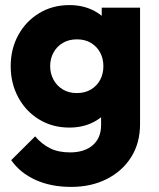

<svg xmlns="http://www.w3.org/2000/svg" viewBox="-20 -516 624 754"><path d="M259.5 218Q180 218 119.5 190.5Q59 163 24 113L118 19.5Q144 50 176.5 66.2Q209 82.5 255 82.5Q311.5 82.5 344.2 54.2Q377 26 377 -25V-149L402.5 -255L379.5 -361V-486H530V-29Q530 46 495 101.2Q460 156.5 399 187.2Q338 218 259.5 218ZM252.5 -15Q186 -15 133.8 -46.8Q81.5 -78.5 51.8 -133.5Q22 -188.5 22 -256Q22 -324 51.8 -378.2Q81.5 -432.5 133.8 -464.2Q186 -496 252.5 -496Q302.5 -496 342.2 -477.2Q382 -458.5 406.2 -425.2Q430.5 -392 434 -348V-163Q430.5 -119.5 406 -86Q381.5 -52.5 341.8 -33.8Q302 -15 252.5 -15ZM281.5 -150.5Q313.5 -150.5 337 -164.5Q360.5 -178.5 373.2 -202.2Q386 -226 386 -256Q386 -286 373.2 -309.8Q360.5 -333.5 337.2 -347.5Q314 -361.5 282 -361.5Q250.5 -361.5 226.8 -347.5Q203 -333.5 190 -309.5Q177 -285.5 177 -256Q177 -227.5 190 -203.2Q203 -179 226.5 -164.8Q250 -150.5 281.5 -150.5Z"/></svg>

Font: Marine Company Thin
Style: Regular
Weight: 100
Designer: Rodrigo Fuenzalida
Foundry: fragTYPE
Version: Version 1.000